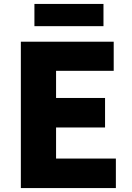

<svg xmlns="http://www.w3.org/2000/svg" viewBox="-20 -956 670 976"><path d="M86 0H569V-150H265V-308H514V-458H265V-596H558V-744H86ZM155 -823H506V-936H155Z"/></svg>

Font: Noto Sans CJK KR Black
Style: Regular
Weight: 900
Designer: Ryoko NISHIZUKA (kana & ideographs); Paul D. Hunt (Latin, Greek & Cyrillic); Wenlong ZHANG (bopomofo); Sandoll Communica
Foundry: Adobe Systems Incorporated
Version: Version 1.004;PS 1.004;hotconv 1.0.82;makeotf.lib2.5.63406